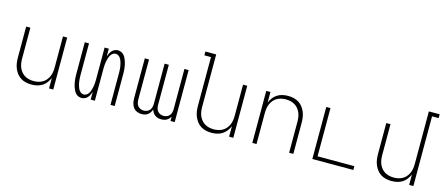

<svg xmlns="http://www.w3.org/2000/svg" viewBox="-49 -1290 4298 1854"><g transform="rotate(15 2100.0 -363.5)"><path d="M287 8Q260 8 232.5 2Q205 -4 181.5 -18.5Q158 -33 141 -55Q124 -77 113.5 -102.5Q103 -128 99 -155Q95 -182 95 -210V-520H137V-210Q137 -187 140.5 -164Q144 -141 153 -120Q162 -99 177 -81Q192 -63 212 -51.5Q232 -40 254.5 -35Q277 -30 300 -30Q323 -30 345.5 -35Q368 -40 388 -51.5Q408 -63 423 -81Q438 -99 447 -120Q456 -141 459.5 -164Q463 -187 463 -210V-520H505V0H463V-105Q452 -79 435 -56.5Q418 -34 394 -19Q370 -4 342.5 2Q315 8 287 8Z M789 8Q772 8 756 1Q740 -6 729 -18.5Q718 -31 710.5 -46.5Q703 -62 698 -77.5Q693 -93 689.5 -109.5Q686 -126 684 -143Q682 -160 681.5 -176.5Q681 -193 681 -210V-520H723V-210Q723 -197 723.5 -183.5Q724 -170 725 -156.5Q726 -143 728.5 -130Q731 -117 734.5 -104Q738 -91 743 -78.5Q748 -66 756 -55Q764 -44 776 -37Q788 -30 801 -30Q814 -30 826 -37Q838 -44 846 -55Q854 -66 859 -78.5Q864 -91 867.5 -104Q871 -117 873.5 -130Q876 -143 877 -156.5Q878 -170 878.5 -183.5Q879 -197 879 -210V-520H921V-442Q926 -458 933.5 -473.5Q941 -489 952 -501.5Q963 -514 979 -521Q995 -528 1011 -528Q1028 -528 1044 -521Q1060 -514 1071 -501.5Q1082 -489 1089.5 -473.5Q1097 -458 1102 -442.5Q1107 -427 1110.5 -410.5Q1114 -394 1116 -377Q1118 -360 1118.5 -343.5Q1119 -327 1119 -310V0H1077V-310Q1077 -323 1076.5 -336.5Q1076 -350 1075 -363.5Q1074 -377 1071.5 -390Q1069 -403 1065.5 -416Q1062 -429 1057 -441.5Q1052 -454 1044 -465Q1036 -476 1024 -483Q1012 -490 999 -490Q986 -490 974 -483Q962 -476 954 -465Q946 -454 941 -441.5Q936 -429 932.5 -416Q929 -403 926.5 -390Q924 -377 923 -363.5Q922 -350 921.5 -336.5Q921 -323 921 -310V0H879V-78Q874 -62 866.5 -46.5Q859 -31 848 -18.5Q837 -6 821 1Q805 8 789 8Z M1388 8Q1365 8 1342.5 -1.5Q1320 -11 1306 -30Q1292 -49 1286.5 -72.5Q1281 -96 1281 -119V-520H1323V-119Q1323 -103 1327 -86Q1331 -69 1341.5 -56Q1352 -43 1368 -36.5Q1384 -30 1401 -30Q1418 -30 1434 -36.5Q1450 -43 1460.5 -56Q1471 -69 1475 -86Q1479 -103 1479 -119V-520H1521V-119Q1521 -103 1525 -86Q1529 -69 1539.5 -56Q1550 -43 1566 -36.5Q1582 -30 1599 -30Q1616 -30 1632 -36.5Q1648 -43 1658.5 -56Q1669 -69 1673 -86Q1677 -103 1677 -119V-520H1719V0H1677V-45Q1671 -33 1661.5 -22.5Q1652 -12 1640 -5Q1628 2 1614 5Q1600 8 1586 8Q1570 8 1553.5 4Q1537 0 1523.5 -10Q1510 -20 1501 -34Q1492 -48 1487 -64Q1482 -48 1473 -34Q1464 -20 1450.5 -10Q1437 0 1421 4Q1405 8 1388 8Z M2087 8Q2060 8 2032.5 2Q2005 -4 1981.5 -18.5Q1958 -33 1941 -55Q1924 -77 1913.5 -102.5Q1903 -128 1899 -155Q1895 -182 1895 -210V-697H1829V-735H1937V-210Q1937 -187 1940.5 -164Q1944 -141 1953 -120Q1962 -99 1977 -81Q1992 -63 2012 -51.5Q2032 -40 2054.5 -35Q2077 -30 2100 -30Q2123 -30 2145.5 -35Q2168 -40 2188 -51.5Q2208 -63 2223 -81Q2238 -99 2247 -120Q2256 -141 2259.5 -164Q2263 -187 2263 -210V-520H2305V0H2263V-105Q2252 -79 2235 -56.5Q2218 -34 2194 -19Q2170 -4 2142.5 2Q2115 8 2087 8Z M2495 0V-520H2537V-415Q2548 -441 2565 -463.5Q2582 -486 2606 -501Q2630 -516 2657.5 -522Q2685 -528 2713 -528Q2740 -528 2767.5 -522Q2795 -516 2818.5 -501.5Q2842 -487 2859 -465Q2876 -443 2886.5 -417.5Q2897 -392 2901 -365Q2905 -338 2905 -310V0H2863V-310Q2863 -333 2859.5 -356Q2856 -379 2847 -400Q2838 -421 2823 -439Q2808 -457 2788 -468.5Q2768 -480 2745.5 -485Q2723 -490 2700 -490Q2677 -490 2654.5 -485Q2632 -480 2612 -468.5Q2592 -457 2577 -439Q2562 -421 2553 -400Q2544 -379 2540.5 -356Q2537 -333 2537 -310V0Z M3095 0V-520H3137V-38H3505V0Z M3887 8Q3860 8 3832.5 2Q3805 -4 3781.5 -18.5Q3758 -33 3741 -55Q3724 -77 3713.5 -102.5Q3703 -128 3699 -155Q3695 -182 3695 -210V-520H3737V-210Q3737 -187 3740.5 -164Q3744 -141 3753 -120Q3762 -99 3777 -81Q3792 -63 3812 -51.5Q3832 -40 3854.5 -35Q3877 -30 3900 -30Q3923 -30 3945.5 -35Q3968 -40 3988 -51.5Q4008 -63 4023 -81Q4038 -99 4047 -120Q4056 -141 4059.5 -164Q4063 -187 4063 -210V-735H4171V-697H4105V0H4063V-105Q4052 -79 4035 -56.5Q4018 -34 3994 -19Q3970 -4 3942.5 2Q3915 8 3887 8Z"/></g></svg>

Font: Iosevka Extralight Extended
Style: Regular
Weight: 200
Width: 7
Monospace: yes
Designer: Belleve Invis
Foundry: Belleve Invis
Version: Version 32.5.0; ttfautohint (v1.8.4)